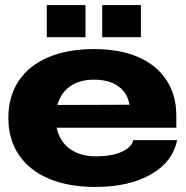

<svg xmlns="http://www.w3.org/2000/svg" viewBox="-20 -726 734 759"><path d="M357 13Q250 13 172.5 -20Q95 -53 54 -114.5Q13 -176 13 -260Q13 -344 53.5 -405.5Q94 -467 170.5 -499.5Q247 -532 352 -532Q453 -532 526 -500.5Q599 -469 638 -409.5Q677 -350 677 -269V-221H204Q215 -168 255.5 -138Q296 -108 360 -108Q421 -108 460.5 -125.5Q500 -143 507 -172H680Q663 -86 576.5 -36.5Q490 13 357 13ZM492 -312Q484 -359 447.5 -385Q411 -411 352 -411Q295 -411 257.5 -385Q220 -359 207 -311ZM318 -706V-579H165V-706ZM384 -706H537V-579H384Z"/></svg>

Font: Non Bureau Extended
Style: Bold
Weight: 700
Width: 7
Designer: Jona Saucedo
Foundry: Non Foundry
Version: Version 1.000; ttfautohint (v1.8.4)